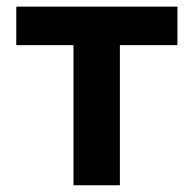

<svg xmlns="http://www.w3.org/2000/svg" viewBox="-20 -550 575 570"><path d="M28.3 -530.3H506.8V-416H335.9V0H198.2V-416H28.3Z"/></svg>

Font: Pretendard JP
Style: Bold
Weight: 700
Designer: Base glyphs from Inter by Rasmus Andersson; Hangeul glyphs from Noto Sans CJK(Source Han Sans) by Jang Soo-young and Kan
Foundry: Kil Hyung-jin
Version: Version 1.309